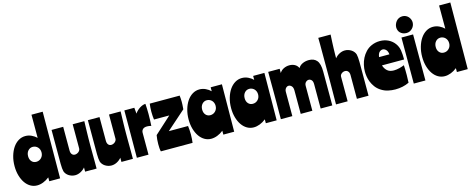

<svg xmlns="http://www.w3.org/2000/svg" viewBox="-38 -1587 5765 2344"><g transform="rotate(-15 2844.5 -415.0)"><path d="M509 0H372V-49Q336 -20 296 -4.5Q256 11 218 11Q173 11 135 -11Q97 -33 69.5 -72.5Q42 -112 26 -167Q10 -222 10 -287Q10 -355 27 -414Q44 -473 73.5 -516.5Q103 -560 143.5 -584.5Q184 -609 231 -609Q272 -609 309 -591.5Q346 -574 372 -548V-841H514ZM201 -361Q201 -320 223.5 -295Q246 -270 281 -270Q319 -270 345.5 -297Q372 -324 372 -366Q372 -385 365.5 -402Q359 -419 347 -431.5Q335 -444 319 -451Q303 -458 285 -458Q249 -458 225 -431Q201 -404 201 -361Z M825 0V-53Q801 -24 767 -6.5Q733 11 698 11Q676 11 655.5 4.5Q635 -2 618 -13Q601 -24 588.5 -39.5Q576 -55 570 -73Q566 -87 563.5 -113.5Q561 -140 561 -170V-598H708V-298Q708 -268 722 -250.5Q736 -233 760 -233Q772 -233 784.5 -238Q797 -243 806.5 -251Q816 -259 822 -270Q828 -281 828 -293V-598H975Q974 -565 973 -528.5Q972 -492 971 -455.5Q970 -419 969.5 -383Q969 -347 969 -315Q969 -296 969 -258Q969 -220 969.5 -175Q970 -130 970 -83Q970 -36 970 0Z M1284 0V-53Q1260 -24 1226 -6.5Q1192 11 1157 11Q1135 11 1114.5 4.5Q1094 -2 1077 -13Q1060 -24 1047.5 -39.5Q1035 -55 1029 -73Q1025 -87 1022.5 -113.5Q1020 -140 1020 -170V-598H1167V-298Q1167 -268 1181 -250.5Q1195 -233 1219 -233Q1231 -233 1243.5 -238Q1256 -243 1265.5 -251Q1275 -259 1281 -270Q1287 -281 1287 -293V-598H1434Q1433 -565 1432 -528.5Q1431 -492 1430 -455.5Q1429 -419 1428.5 -383Q1428 -347 1428 -315Q1428 -296 1428 -258Q1428 -220 1428.5 -175Q1429 -130 1429 -83Q1429 -36 1429 0Z M1607 -598 1614 -522Q1626 -541 1643 -557Q1660 -573 1678.5 -584.5Q1697 -596 1715.5 -602.5Q1734 -609 1750 -609Q1752 -583 1753.5 -549.5Q1755 -516 1755 -481Q1755 -441 1753.5 -402Q1752 -363 1750 -330Q1741 -334 1725 -336Q1709 -338 1698 -338Q1661 -338 1643.5 -320.5Q1626 -303 1626 -277V0H1479Q1480 -162 1480.5 -307.5Q1481 -453 1481 -598Z M1782 0Q1777 -20 1775.5 -44Q1774 -68 1774 -93Q1774 -124 1776.5 -151Q1779 -178 1784 -205L1995 -397H1802Q1799 -417 1797 -442.5Q1795 -468 1795 -497Q1795 -525 1797 -551Q1799 -577 1802 -598H2180Q2182 -580 2183.5 -561Q2185 -542 2185 -519Q2185 -503 2184 -481Q2183 -459 2180 -425L1940 -213H2183Q2186 -190 2188 -162.5Q2190 -135 2190 -106Q2190 -76 2188 -48.5Q2186 -21 2183 0Z M2709 0H2572V-49Q2536 -20 2496 -4.5Q2456 11 2418 11Q2373 11 2335 -11Q2297 -33 2269.5 -72.5Q2242 -112 2226 -167Q2210 -222 2210 -287Q2210 -355 2227 -414Q2244 -473 2273.5 -516.5Q2303 -560 2343.5 -584.5Q2384 -609 2431 -609Q2472 -609 2509 -591.5Q2546 -574 2572 -548V-598H2714ZM2401 -361Q2401 -320 2423.5 -295Q2446 -270 2481 -270Q2519 -270 2545.5 -297Q2572 -324 2572 -366Q2572 -385 2565.5 -402Q2559 -419 2547 -431.5Q2535 -444 2519 -451Q2503 -458 2485 -458Q2449 -458 2425 -431Q2401 -404 2401 -361Z M3246 0H3109V-49Q3073 -20 3033 -4.5Q2993 11 2955 11Q2910 11 2872 -11Q2834 -33 2806.5 -72.5Q2779 -112 2763 -167Q2747 -222 2747 -287Q2747 -355 2764 -414Q2781 -473 2810.5 -516.5Q2840 -560 2880.5 -584.5Q2921 -609 2968 -609Q3009 -609 3046 -591.5Q3083 -574 3109 -548V-598H3251ZM2938 -361Q2938 -320 2960.5 -295Q2983 -270 3018 -270Q3056 -270 3082.5 -297Q3109 -324 3109 -366Q3109 -385 3102.5 -402Q3096 -419 3084 -431.5Q3072 -444 3056 -451Q3040 -458 3022 -458Q2986 -458 2962 -431Q2938 -404 2938 -361Z M3444 -598V-545Q3464 -577 3497.5 -593Q3531 -609 3569 -609Q3605 -609 3635 -593.5Q3665 -578 3681 -544Q3699 -576 3735.5 -592.5Q3772 -609 3815 -609Q3880 -609 3914.5 -567.5Q3949 -526 3949 -428V0H3802V-307Q3802 -344 3786.5 -360.5Q3771 -377 3751 -377Q3731 -377 3714 -360.5Q3697 -344 3697 -315V0H3550V-295Q3550 -334 3532.5 -352Q3515 -370 3495 -370Q3475 -370 3459.5 -352.5Q3444 -335 3444 -306V0H3299Q3299 -30 3299 -67Q3299 -104 3299.5 -142Q3300 -180 3300 -214.5Q3300 -249 3300 -275Q3300 -300 3300 -339.5Q3300 -379 3299.5 -424Q3299 -469 3299 -514.5Q3299 -560 3299 -598Z M4153 -841Q4150 -785 4148 -743.5Q4146 -702 4145 -667.5Q4144 -633 4143.5 -603.5Q4143 -574 4143 -544Q4167 -574 4201 -591.5Q4235 -609 4270 -609Q4292 -609 4312.5 -602.5Q4333 -596 4350 -585Q4367 -574 4379.5 -558.5Q4392 -543 4398 -525Q4402 -511 4404.5 -484.5Q4407 -458 4407 -427V0H4260V-300Q4260 -330 4245.5 -347.5Q4231 -365 4207 -365Q4182 -365 4162.5 -349Q4143 -333 4143 -310V0H3996Q3998 -133 3998 -284.5Q3998 -436 3998 -610Q3998 -664 3998 -700.5Q3998 -737 3998 -762Q3998 -787 3997.5 -805Q3997 -823 3997 -841Z M4661 -315Q4674 -272 4704 -245Q4734 -218 4787 -218Q4803 -218 4821.5 -220.5Q4840 -223 4858 -227.5Q4876 -232 4892 -237.5Q4908 -243 4920 -248Q4922 -219 4922.5 -186.5Q4923 -154 4923 -122Q4923 -69 4920 -27Q4842 11 4745 11Q4700 11 4654 1Q4608 -9 4565 -37Q4527 -62 4502.5 -95.5Q4478 -129 4464 -164.5Q4450 -200 4445 -234Q4440 -268 4440 -295Q4440 -335 4449.5 -378.5Q4459 -422 4479 -461.5Q4499 -501 4530 -534Q4561 -567 4603 -586Q4654 -609 4711 -609Q4771 -609 4819 -585Q4867 -561 4897 -519Q4926 -479 4933.5 -430Q4941 -381 4941 -315ZM4718 -501Q4697 -501 4678 -483.5Q4659 -466 4653 -422H4784Q4780 -462 4760.5 -481.5Q4741 -501 4718 -501Z M4979 -582H5126V0H4979ZM5056 -830Q5080 -830 5099.5 -820.5Q5119 -811 5132 -796Q5145 -781 5152 -762.5Q5159 -744 5159 -727Q5159 -704 5150.5 -684.5Q5142 -665 5127.5 -650.5Q5113 -636 5094.5 -627.5Q5076 -619 5055 -619Q5029 -619 5009 -627.5Q4989 -636 4975.5 -649.5Q4962 -663 4955.5 -681Q4949 -699 4949 -718Q4949 -737 4956.5 -757Q4964 -777 4977.5 -793.5Q4991 -810 5011 -820Q5031 -830 5056 -830Z M5661 0H5524V-49Q5488 -20 5448 -4.5Q5408 11 5370 11Q5325 11 5287 -11Q5249 -33 5221.5 -72.5Q5194 -112 5178 -167Q5162 -222 5162 -287Q5162 -355 5179 -414Q5196 -473 5225.5 -516.5Q5255 -560 5295.5 -584.5Q5336 -609 5383 -609Q5424 -609 5461 -591.5Q5498 -574 5524 -548V-841H5666ZM5353 -361Q5353 -320 5375.5 -295Q5398 -270 5433 -270Q5471 -270 5497.5 -297Q5524 -324 5524 -366Q5524 -385 5517.5 -402Q5511 -419 5499 -431.5Q5487 -444 5471 -451Q5455 -458 5437 -458Q5401 -458 5377 -431Q5353 -404 5353 -361Z"/></g></svg>

Font: Ranchers
Style: Regular
Weight: 400
Designer: Pablo Impallari, Brenda Gallo
Foundry: Pablo Impallari, Brenda Gallo
Version: Version 1.000; ttfautohint (v0.8) -G 200 -r 50